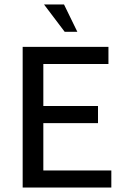

<svg xmlns="http://www.w3.org/2000/svg" viewBox="-20 -844 566 864"><path d="M82 -633H468V-556H175V-367H421V-290H175V-77H481V0H82ZM271 -701 178 -824H268L328 -701Z"/></svg>

Font: TajawalTap Med
Style: Regular
Weight: 500
Designer: Boutros Fonts
Foundry: Created by Boutros International 2017
Version: Version 2.700